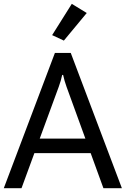

<svg xmlns="http://www.w3.org/2000/svg" viewBox="-20 -996 665 1016"><path d="M0 0H93.8L291 -537.1Q296.9 -553.2 301.3 -568.4Q305.7 -583.5 309.1 -599.6H314Q317.4 -583.5 321.8 -568.4Q326.2 -553.2 332 -537.1L527.3 0H625L354.5 -715.8H270.5ZM116.2 -185.5H507.3L479 -262.7H145ZM255.9 -810.1 317.9 -781.2 439 -927.2 359.9 -975.6Z"/></svg>

Font: Roboto Flex
Style: Regular
Weight: 400
Designer: Berlow after Robertson
Foundry: Google
Version: Version 3.200;gftools[0.9.32]